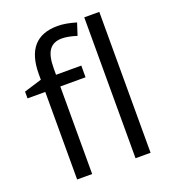

<svg xmlns="http://www.w3.org/2000/svg" viewBox="-139 -869 869 973"><g transform="rotate(-20 296.0 -382.5)"><path d="M327.1 -472.2H190.9V0H109.9V-472.2H14.2V-508.8L109.9 -538.1V-567.9Q109.9 -765.1 282.2 -765.1Q324.7 -765.1 381.8 -748L360.8 -683.1Q314 -698.2 280.8 -698.2Q234.9 -698.2 212.9 -667.7Q190.9 -637.2 190.9 -569.8V-535.2H327.1ZM505.9 0H424.8V-759.8H505.9Z"/></g></svg>

Font: f01836669
Style: Regular
Weight: 400
Foundry: Ascender Corporation
Version: Version 1.10